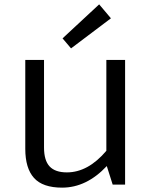

<svg xmlns="http://www.w3.org/2000/svg" viewBox="-20 -847 700 881"><path d="M265 14Q176 14 136 -30.5Q96 -75 96 -164V-572H182V-170Q182 -111 207.5 -83.5Q233 -56 287 -56Q384 -56 468 -155V-572H554V0H497L470 -85Q377 14 265 14ZM306 -625 267 -671 435 -827 489 -763Z"/></svg>

Font: Sintony
Style: Regular
Weight: 400
Version: Version 001.001